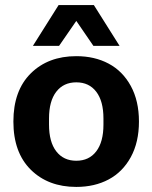

<svg xmlns="http://www.w3.org/2000/svg" viewBox="-20 -733 605 763"><path d="M283.2 9.8Q171.4 9.8 102.3 -58.6Q33.2 -127 33.2 -250Q33.2 -373 102.3 -441.4Q171.4 -509.8 283.2 -509.8Q356 -509.8 411.6 -480.2Q467.3 -450.7 499.8 -391.4Q532.2 -332 532.2 -250Q532.2 -168 499.8 -108.6Q467.3 -49.3 411.6 -19.8Q356 9.8 283.2 9.8ZM110.8 -550.8 212.9 -712.9H353L455.1 -550.8H351.1L283.2 -649.9L214.8 -550.8ZM174.8 -237.8Q174.8 -168.9 203.6 -131.6Q232.4 -94.2 283.2 -94.2Q334 -94.2 362.5 -131.6Q391.1 -168.9 391.1 -237.8V-262.2Q391.1 -331.1 362.5 -368.4Q334 -405.8 283.2 -405.8Q232.4 -405.8 203.6 -368.4Q174.8 -331.1 174.8 -262.2Z"/></svg>

Font: TASA Orbiter Deck
Style: Bold
Weight: 700
Designer: Weizhong Zhang
Version: Version 1.000;Glyphs 3.1.2 (3151)